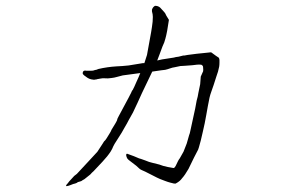

<svg xmlns="http://www.w3.org/2000/svg" viewBox="-20 -603 1040 657"><path d="M528 -577Q546 -558 546 -556Q546 -554 558 -535Q552 -492 546 -471Q543 -458 536 -444Q531 -431 526 -417Q523 -410 518 -396Q539 -401 543 -401Q563 -404 575 -406Q581 -408 591 -409Q609 -414 611 -413Q612 -414 653 -419Q663 -420 692 -423L701 -424Q704 -424 708 -420Q709 -419 719 -412L728 -406Q730 -405 731 -398Q731 -396 731 -388.5Q731 -381 730 -375Q729 -369 726 -358Q724 -353 720 -340L711 -312Q707 -301 703 -289Q699 -278 697 -269Q691 -240 686 -210.5Q681 -181 674 -152Q672 -145 667 -122Q659 -92 658 -91Q657 -90 644 -64Q625 -26 625 -25Q613 -4 603 7Q596 17 583 24Q581 26 575 25Q571 24 563 22Q555 20 544.5 16Q534 12 527.5 9.5Q521 7 497 -5.5Q473 -18 465 -21Q459 -23 446 -36Q445 -37 429 -49Q418 -57 416 -60Q413 -65 412 -70Q411 -77 415 -77Q441 -68 456 -61Q458 -61 477 -54Q491 -48 501 -46Q519 -42 525 -40Q537 -35 554.5 -31.5Q572 -28 574 -28Q578 -29 581 -35Q591 -57 595 -61Q604 -76 608 -84Q616 -103 619 -112Q626 -137 627 -140Q629 -143 633 -163L648 -232Q650 -245 653 -259Q657 -272 659 -286Q664 -309 665 -315L667 -341L675 -359Q676 -363 675 -372Q675 -378 671 -380Q670 -382 663 -382Q653 -382 648.5 -381Q644 -380 614 -378Q606 -378 597 -377Q588 -375 578 -373Q570 -372 562 -369Q554 -366 545 -364Q541 -364 501 -358L466 -285Q452 -253 451 -252Q435 -218 435 -218Q429 -207 421 -193Q415 -181 406 -166Q397 -149 385 -131Q368 -105 367 -101Q365 -97 364 -94Q362 -90 359 -85Q348 -68 331 -50Q303 -20 300 -17Q295 -13 289 -6L269 10Q265 12 262 14Q259 17 254 18Q245 20 244 22Q243 23 237 25Q231 26 222 30Q215 33 208 34Q206 34 206 32Q207 29 212 24Q216 18 223 11Q234 -1 234 -1Q242 -7 243 -8L283 -51Q295 -64 307 -77Q315 -85 316 -88Q324 -101 331 -111Q335 -118 336 -119Q340 -122 345 -130Q360 -154 360 -155Q360 -156 361 -158Q380 -188 381 -193V-194Q381 -196 387 -207Q431 -288 432 -293Q433 -295 434 -294Q434 -294 434 -295Q439 -304 447 -323Q455 -340 460 -353L400 -345Q391 -343 381 -340Q371 -337 361 -336Q347 -334 342 -335Q331 -336 323 -334Q317 -333 312 -332Q308 -330 306 -331Q303 -330 302 -330Q299 -330 292 -331.5Q285 -333 279 -337Q273 -341 268 -345Q263 -349 263 -352Q263 -359 268 -361Q272 -362 275 -361H282Q287 -361 292 -361Q297 -361 301 -362Q305 -364 309 -364Q313 -366 317 -367Q347 -374 380 -376Q387 -376 398 -377Q408 -378 420 -379Q458 -385 469 -387Q474 -387 474 -387Q475 -391 483 -415Q484 -418 491 -459Q499 -502 500 -511Q503 -529 503 -545Q503 -554 500 -564Q500 -568 500 -570Q502 -576 505 -579Q510 -584 512 -583Q521 -583 528 -577Z"/></svg>

Font: ToneOZ-Pinyin-Tsuipita-TC
Style: Regular
Weight: 400
Designer: ÂÆ£ÂøóÂáåJeffrey Xuan(jeffreyx@gmail.com, ToneOZ.com) ÈòøÂù§(cjkFonts)
Foundry: ToneOZ
Version: Version 0.24071